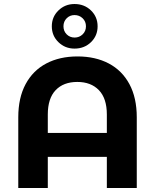

<svg xmlns="http://www.w3.org/2000/svg" viewBox="-20 -936 772 956"><path d="M661 -352V0H512V-155H218V0H71V-352Q71 -449 107.5 -517Q144 -585 210.5 -620Q277 -655 366 -655Q455 -655 521.5 -620Q588 -585 624.5 -517Q661 -449 661 -352ZM512 -274V-366Q512 -446 472.5 -487Q433 -528 365 -528Q296 -528 257 -487Q218 -446 218 -366V-274ZM351 -916Q400 -916 433 -884Q466 -852 466 -805Q466 -758 433 -726Q400 -694 351 -694Q304 -694 271 -726Q238 -758 238 -805Q238 -852 271 -884Q304 -916 351 -916ZM351 -861Q328 -861 312 -845Q296 -829 296 -805Q296 -781 312 -765Q328 -749 351.5 -749Q375 -749 391.5 -765Q408 -781 408 -805Q408 -829 391.5 -845Q375 -861 351 -861Z"/></svg>

Font: Montserrat Ace
Style: Bold
Weight: 700
Designer: Julieta Ulanovsky
Foundry: Julieta Ulanovsky
Version: Version 1